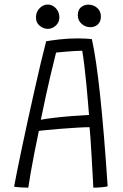

<svg xmlns="http://www.w3.org/2000/svg" viewBox="-20 -838 552 865"><path d="M107.5 7.5Q91.5 7.5 72.8 6.2Q54 5 43.5 3Q47.5 -20 56.8 -66Q66 -112 78.8 -172.5Q91.5 -233 106.2 -300Q121 -367 135.8 -433Q150.5 -499 164 -555.8Q177.5 -612.5 188 -652Q205.5 -655.5 245.8 -660.2Q286 -665 330 -665Q345.5 -665 362.8 -664.2Q380 -663.5 394 -661.5Q413.5 -574 431.2 -407Q449 -240 465 1.5Q452.5 4.5 434.2 6Q416 7.5 400.5 7.5Q399.5 -10.5 397.5 -47.8Q395.5 -85 393 -128.2Q390.5 -171.5 388 -209.2Q385.5 -247 383.5 -265Q363.5 -265 328.8 -263Q294 -261 256.5 -258Q219 -255 190.5 -252.2Q162 -249.5 155 -248Q144.5 -199 135 -149.8Q125.5 -100.5 118.2 -59.2Q111 -18 107.5 7.5ZM164 -298.5Q186.5 -303 225 -307.5Q263.5 -312 305.2 -315.2Q347 -318.5 381 -320Q379.5 -338.5 376.5 -375.8Q373.5 -413 369.2 -457.2Q365 -501.5 360 -542.5Q355 -583.5 350.5 -609.5Q337 -609.5 312.5 -608Q288 -606.5 265 -604.2Q242 -602 232.5 -601Q226.5 -578 207.2 -497Q188 -416 164 -298.5ZM195.5 -708Q175.5 -708 158.8 -722Q142 -736 142 -759Q142 -784 158.2 -800.8Q174.5 -817.5 195 -817.5Q216 -817.5 231.8 -800.8Q247.5 -784 247.5 -759.5Q247.5 -737.5 231.5 -722.8Q215.5 -708 195.5 -708ZM387 -715.5Q364.5 -715.5 347.5 -730.8Q330.5 -746 330.5 -769.5Q330.5 -792.5 344.2 -804.8Q358 -817 378.5 -817Q401.5 -817 418 -802.2Q434.5 -787.5 434.5 -764Q434.5 -741 421 -728.2Q407.5 -715.5 387 -715.5Z"/></svg>

Font: Grandstander ExtraLight
Style: Regular
Weight: 200
Designer: Tyler Finck
Foundry: Etcetera Type Co
Version: Version 1.200; ttfautohint (v1.8.3)